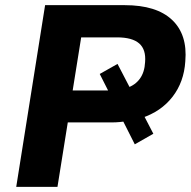

<svg xmlns="http://www.w3.org/2000/svg" viewBox="-20 -725 742 745"><path d="M43 0 155 -705H464Q587 -705 647.5 -648Q708 -591 699 -487Q694 -407 649.5 -349.5Q605 -292 529 -267L534 -285L575 -206L503 -165L451 -268L475 -255Q460 -253 445 -251.5Q430 -250 413 -250H243L203 0ZM262 -374H412Q419 -374 426 -374.5Q433 -375 439 -376L414 -345L367 -438L436 -477L487 -379L473 -384Q505 -395 523 -420Q541 -445 543 -484Q547 -533 520 -556.5Q493 -580 434 -580H295Z"/></svg>

Font: Nunito Sans 9pt ExtraBold
Style: Italic
Weight: 800
Italic angle: -9°
Version: Version 3.101;gftools[0.9.27]